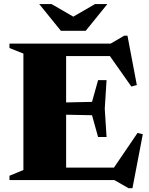

<svg xmlns="http://www.w3.org/2000/svg" viewBox="-20 -904 750 964"><path d="M515 -501.5 506 -358.5 515 -216H472.5L442 -325.5L232.5 -329.5V-388L442 -392.5L472.5 -501.5ZM667 -477 639.5 -469.5 511 -652 571.5 -622.5H203.5V-685H535.5L604 -725H620ZM534.5 -36.5 670.5 -236.5 697 -230 645 41H625.5L554 0H203.5V-62.5H583ZM27.5 0V-21.5L97.5 -50.5V-635L27.5 -663V-685H312V0ZM368.5 -808.5H327.5L457 -883.5H519L410.5 -749.5H285.5L177 -883.5H239Z"/></svg>

Font: Newsreader 36pt ExtraBold
Style: Regular
Weight: 800
Designer: Hugues Gentile
Foundry: Production Type
Version: Version 1.003